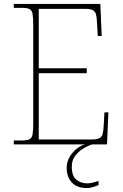

<svg xmlns="http://www.w3.org/2000/svg" viewBox="-20 -734 625 976"><path d="M50 0V-20H93Q118 -20 130 -26Q142 -32 145.5 -51Q149 -70 149 -108V-606Q149 -645 145.5 -663.5Q142 -682 130 -688Q118 -694 93 -694H50V-714H490L497 -551H477L473 -620Q472 -648 467.5 -662.5Q463 -677 450.5 -683Q438 -689 412 -689H177V-387H421V-362H177V-25H446Q472 -25 484.5 -31Q497 -37 501.5 -52Q506 -67 507 -94L511 -163H531L524 0ZM421 222Q372 222 345.5 194Q319 166 319 119Q319 91 332.5 66.5Q346 42 367.5 24Q389 6 412 0H447Q429 6 405 20Q381 34 363 57Q345 80 345 113Q345 162 369 180Q393 198 421 198Q437 198 449 195Q461 192 481 186V207Q471 211 461 214.5Q451 218 441 220Q431 222 421 222Z"/></svg>

Font: Noto Serif Bengali Thin
Style: Regular
Weight: 250
Version: Version 2.003